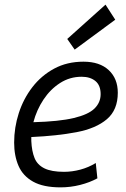

<svg xmlns="http://www.w3.org/2000/svg" viewBox="-20 -796 544 828"><path d="M241 12Q167 12 123 -12.5Q79 -37 60 -80.5Q41 -124 41 -181Q41 -246 61 -308Q81 -370 119.5 -420Q158 -470 213.5 -500Q269 -530 340 -530Q410 -530 449 -493.5Q488 -457 488 -396Q488 -322 441 -282Q394 -242 310 -226Q226 -210 115 -205Q115 -201 115 -196.5Q115 -192 115 -188Q117 -144 129 -114.5Q141 -85 171.5 -70Q202 -55 256 -55Q291 -55 326.5 -64.5Q362 -74 393 -93L400 -27Q367 -9 325.5 1.5Q284 12 241 12ZM124 -269Q235 -272 298 -287Q361 -302 387.5 -328Q414 -354 414 -390Q414 -428 391.5 -446.5Q369 -465 332 -465Q281 -465 239 -438Q197 -411 167.5 -366.5Q138 -322 124 -269ZM302 -582 270 -628 435 -776 477 -711Z"/></svg>

Font: Ubuntu Sans
Style: Italic
Weight: 400
Italic angle: -13.5°
Designer: Dalton Maag Ltd
Foundry: Dalton Maag Ltd
Version: Version 1.006